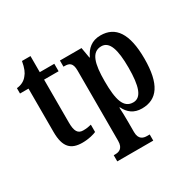

<svg xmlns="http://www.w3.org/2000/svg" viewBox="-190 -849 1271 1271"><g transform="rotate(-30 445.0 -213.5)"><path d="M214 10C264 10 303 -2 321 -10V-66C302 -61 283 -58 259 -58C218 -58 202 -85 202 -151V-479H313V-536H202V-659H137C128 -609 116 -581 98 -561C81 -539 54 -523 18 -520V-479H83V-147C83 -30 128 10 214 10Z M351 232H626V185H606C579 185 544 177 544 119V43C544 3 543 -37 541 -69H545C569 -20 607 11 669 11C786 11 847 -74 847 -267C847 -461 785 -546 671 -546C603 -546 563 -509 538 -455H535L521 -536H356V-489H364C399 -489 424 -480 424 -420V117C424 177 389 185 361 185H351ZM639 -53C565 -53 544 -128 544 -269C544 -403 565 -481 640 -481C702 -481 726 -407 726 -269C726 -128 702 -53 639 -53Z"/></g></svg>

Font: Noto Serif Sinhala Condensed SemiBold
Style: Regular
Weight: 600
Width: 3
Designer: Jelle Bosma - Monotype Design Team
Foundry: Monotype Imaging Inc.
Version: Version 2.007